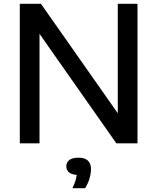

<svg xmlns="http://www.w3.org/2000/svg" viewBox="-20 -760 834 1018"><path d="M85 0V-740H197L628 -126H604.5V-740H709V0H597L166 -614H189.5V0ZM364 238Q378.5 207.5 383.5 185.8Q388.5 164 388.5 142.5L406 167.5H397Q363 167.5 347.2 154.8Q331.5 142 331.5 121.5Q331.5 101 347.5 88.5Q363.5 76 396 76Q430 76 446.2 91.8Q462.5 107.5 462.5 137Q462.5 160 454.2 187.5Q446 215 431 238Z"/></svg>

Font: Encode Sans SemiExpanded Medium
Style: Regular
Weight: 500
Width: 6
Designer: Multiple Designers
Foundry: Impallari Type
Version: Version 3.002